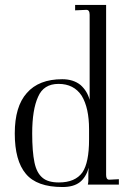

<svg xmlns="http://www.w3.org/2000/svg" viewBox="-20 -750 524 780"><path d="M40 -208Q40 -317.4 88.9 -372.1Q137.7 -428.2 232.9 -428.2Q277.8 -428.2 307.1 -404.8Q334.5 -380.4 344.2 -344.2V-689.9Q344.2 -710 331.1 -710L285.2 -708V-730H411.1V-39.1Q411.1 -20 423.8 -20L462.9 -22V0H336.9Q338.9 -9.8 338.9 -16.1V-38.1Q338.9 -55.2 339.8 -60.1Q340.8 -64.9 340.8 -68.8Q328.6 -28.8 304.2 -9.8Q278.8 9.8 233.9 9.8Q129.4 9.8 85 -43.9Q40 -97.2 40 -208ZM110.8 -208Q110.8 -133.8 120.1 -89.8Q128.9 -47.4 152.8 -27.8Q174.8 -8.8 219.2 -8.8Q285.6 -8.8 314.9 -49.8Q341.8 -89.8 341.8 -183.1V-225.1Q341.8 -311.5 312 -360.8Q280.3 -409.2 217.8 -409.2Q157.2 -409.2 134.8 -356.9Q110.8 -304.7 110.8 -208Z"/></svg>

Font: Unna Light
Style: Regular
Weight: 300
Designer: Jorge de Buen Unna
Foundry: Omnibus-Type
Version: Version 2.007;PS 002.007;hotconv 1.0.88;makeotf.lib2.5.64775